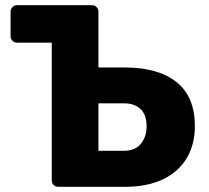

<svg xmlns="http://www.w3.org/2000/svg" viewBox="-20 -720 804 740"><path d="M204.6 0Q194 0 186.8 -7.2Q179.5 -14.5 179.5 -25.1V-555.6H45.9Q35.3 -555.6 28 -562.9Q20.8 -570.1 20.8 -580.8V-674.5Q20.8 -685.5 28 -692.8Q35.3 -700 45.9 -700H334.2Q344.9 -700 352.1 -692.8Q359.4 -685.5 359.4 -674.9V-459.9H461.1Q589.6 -459.9 660.4 -403.6Q731.1 -347.2 731.1 -233.4Q731.1 -164.2 700.1 -111.3Q669 -58.4 608.7 -29.2Q548.5 0 461.1 0ZM359.4 -138.7H457.4Q500.1 -138.7 522.6 -165.5Q545 -192.2 545 -233.2Q545 -277.5 521.8 -299.6Q498.6 -321.8 457.4 -321.8H359.4Z"/></svg>

Font: Rubik Light
Style: Regular
Weight: 300
Designer: Hubert and Fischer
Foundry: Hubert and Fischer
Version: Version 2.300;gftools[0.9.30]